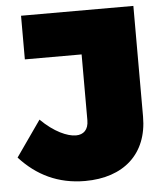

<svg xmlns="http://www.w3.org/2000/svg" viewBox="-60 -746 680 802"><g transform="rotate(-5 280.5 -345.5)"><path d="M529 -237V-701H58V-518H296V-242C296 -202 275 -183 243 -183C208 -183 152 -207 97 -262L-8 -112C63 -34 152 10 265 10C426 10 529 -80 529 -237Z"/></g></svg>

Font: Montserrat-Arabic Black
Style: Regular
Weight: 900
Designer: Mohamed Gaber
Foundry: Kief Type Foundry
Version: Version 5.008;PS 005.008;hotconv 1.0.88;makeotf.lib2.5.64775